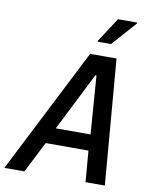

<svg xmlns="http://www.w3.org/2000/svg" viewBox="-129 -969 813 1039"><g transform="rotate(10 278.0 -449.5)"><path d="M-32 0 318 -688H463L520 0H414L400 -171H165L78 0ZM205 -259H396L372 -579H366ZM347 -760V-765L434 -899H539V-894L420 -760Z"/></g></svg>

Font: Saira SemiCondensed Medium
Style: Italic
Weight: 500
Width: 4
Italic angle: -12°
Designer: Hector Gatti with collaboration of the Omnibus-Type team
Foundry: Omnibus-Type
Version: Version 1.101